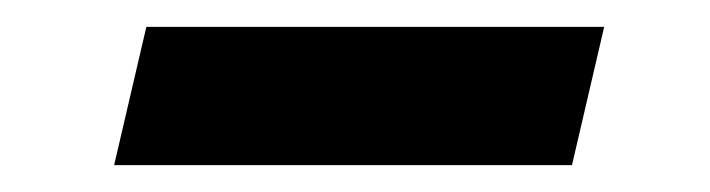

<svg xmlns="http://www.w3.org/2000/svg" viewBox="-20 -335 529 143"><path d="M430 -315 406 -212H65L89 -315Z"/></svg>

Font: Prodigy Sans Medium
Style: Italic
Weight: 500
Italic angle: -13°
Designer: Wei Huang
Foundry: Wei Huang
Version: Version 1.003; ttfautohint (v1.8.3)